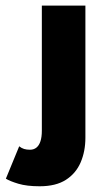

<svg xmlns="http://www.w3.org/2000/svg" viewBox="-92 -430 380 670"><path d="M46.5 220Q1.5 220 -27.8 211.2Q-57 202.5 -71.5 193.5L-25 80.5Q-17 87 -8 89.8Q1 92.5 12.5 92.5Q26 92.5 35.2 85Q44.5 77.5 49.2 62.8Q54 48 54 26.5V-410.5H206V50.5Q206 98 189.5 136.5Q173 175 138 197.5Q103 220 46.5 220Z"/></svg>

Font: League Spartan Thin
Style: Bold
Weight: 700
Version: Version 2.002